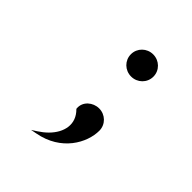

<svg xmlns="http://www.w3.org/2000/svg" viewBox="-167 -559 809 809"><g transform="rotate(45 237.5 -154.5)"><path d="M351 -61C351 -98 321 -127 284 -127C248 -127 214 -99 217 -61V-59L218 -57C265 -11 252 49 206 95C195 106 181 117 167 126L145 140L171 135C297 112 351 11 351 -61ZM217 -383C217 -346 247 -317 284 -317C321 -317 351 -346 351 -383C351 -420 321 -449 284 -449C247 -449 217 -420 217 -383Z"/></g></svg>

Font: Charger Monospace
Style: Regular
Weight: 400
Designer: Jasper
Foundry: Cannot Into Space Fonts
Version: Version 0.980